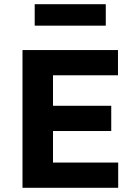

<svg xmlns="http://www.w3.org/2000/svg" viewBox="-20 -893 654 913"><path d="M87 0V-655H541V-535H232V-390H509V-270H232V-120H542V0ZM483 -771H145V-873H483Z"/></svg>

Font: Intel One Mono
Style: Bold
Weight: 700
Monospace: yes
Designer: Fred Shallcrass
Foundry: Frere-Jones Type LLC
Version: Version 1.400;hotconv 1.1.0;makeotfexe 2.6.0;FJTRelease1.4